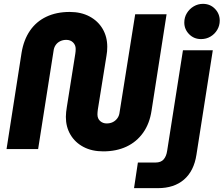

<svg xmlns="http://www.w3.org/2000/svg" viewBox="-20 -774 1161 997"><path d="M516 12Q457 12 413.5 -11Q370 -34 346 -74.5Q322 -115 322 -167Q322 -179 323.5 -192.5Q325 -206 327 -218L371 -495Q372 -501 372.5 -507.5Q373 -514 373 -520Q373 -540 359.5 -553.5Q346 -567 324 -567Q307 -567 292.5 -560Q278 -553 269 -540Q260 -527 258 -509L178 0H14L92 -500Q103 -567 135.5 -614.5Q168 -662 220.5 -687Q273 -712 342 -712Q401 -712 445 -688.5Q489 -665 513 -624Q537 -583 537 -531Q537 -519 536 -507.5Q535 -496 533 -485L488 -205Q487 -197 486.5 -191Q486 -185 486 -180Q486 -158 500 -145.5Q514 -133 534 -133Q552 -133 566 -140Q580 -147 589.5 -160Q599 -173 601 -191L682 -700H845L767 -200Q757 -132 723 -84.5Q689 -37 636.5 -12.5Q584 12 516 12ZM676 203 696 70H787Q816 70 830 53.5Q844 37 848 9L930 -513H1085L1000 30Q987 114 935.5 158.5Q884 203 800 203ZM1024 -571Q987 -571 962 -596.5Q937 -622 937 -657Q937 -684 950.5 -706Q964 -728 986 -741Q1008 -754 1034 -754Q1071 -754 1096 -728.5Q1121 -703 1121 -667Q1121 -641 1108 -619Q1095 -597 1073 -584Q1051 -571 1024 -571Z"/></svg>

Font: MuseoModerno
Style: Bold Italic
Weight: 700
Italic angle: -9°
Designer: Pablo Cosgaya, Héctor Gatti, Marcela Romero, and the Authors of The MuseoModerno Project.
Foundry: Omnibus-Type Team
Version: Version 1.003